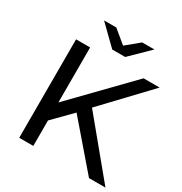

<svg xmlns="http://www.w3.org/2000/svg" viewBox="-201 -1035 1121 1182"><g transform="rotate(30 359.5 -443.5)"><path d="M105 -700V0H205V-181L333 -311L601 0H718L400 -385L699 -700H585L205 -309V-700ZM196 -887 329 -757H421L554 -887H467L375 -811L283 -887Z"/></g></svg>

Font: Malon Grotesk Med
Style: Regular
Weight: 500
Designer: Julieta Ulanovsky
Foundry: Julieta Ulanovsky
Version: Version 7.200